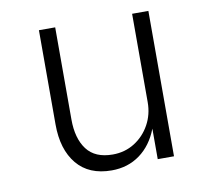

<svg xmlns="http://www.w3.org/2000/svg" viewBox="-58 -504 579 558"><g transform="rotate(-10 232.0 -225.0)"><path d="M139 -172V-444H91V-166Q91 -92 126.5 -49Q162 -6 229 -6Q277 -6 312.5 -32Q348 -58 366 -105V-15H414V-444H366V-183Q366 -147 349.5 -117Q333 -87 304.5 -69Q276 -51 240 -51Q188 -51 163.5 -83.5Q139 -116 139 -172Z"/></g></svg>

Font: SpinnyJost
Style: Regular
Weight: 300
Version: Version 3.710